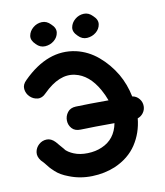

<svg xmlns="http://www.w3.org/2000/svg" viewBox="-79 -749 700 817"><g transform="rotate(-10 271.5 -340.5)"><path d="M154 -15Q201 4 254.5 2.5Q308 1 354 -18Q416 -45 448.5 -94.5Q481 -144 487 -206Q502 -211 511.5 -224Q521 -237 521 -253Q521 -271 509.5 -285Q498 -299 480 -302Q469 -356 443 -401Q414 -450 372 -485.5Q330 -521 278 -533Q159 -559 49 -449Q31 -432 33 -412.5Q35 -393 49 -379Q63 -365 82.5 -363Q102 -361 119 -379Q190 -450 256 -435Q316 -422 356 -351Q369 -328 378 -303Q293 -303 236 -301Q212 -300 200 -284Q188 -268 188.5 -248.5Q189 -229 202 -214.5Q215 -200 240 -201Q298 -203 386 -203Q373 -135 314 -110Q287 -98 252.5 -97Q218 -96 192 -107Q182 -111 171 -118Q160 -125 156 -132Q153 -135 143 -147Q133 -158 126 -167Q109 -185 89.5 -184.5Q70 -184 55.5 -171Q41 -158 38 -139Q35 -120 50 -101Q62 -89 67.5 -81.5Q73 -74 79.5 -66.5Q86 -59 99 -47Q119 -28 154 -15ZM194 -663Q177 -681 155.5 -680Q134 -679 117.5 -665Q101 -651 97.5 -631.5Q94 -612 114 -593Q131 -575 153 -576.5Q175 -578 191.5 -591.5Q208 -605 211 -625Q214 -645 194 -663ZM376 -667Q359 -685 337.5 -684Q316 -683 299.5 -669Q283 -655 279.5 -635.5Q276 -616 296 -597Q313 -579 335 -580.5Q357 -582 373.5 -595.5Q390 -609 393 -629Q396 -649 376 -667Z"/></g></svg>

Font: Balsamiq Sans
Style: Regular
Weight: 400
Designer: Michael Angeles
Foundry: Balsamiq SRL
Version: Version 1.020; ttfautohint (v1.8.4.7-5d5b);gftools[0.9.26]